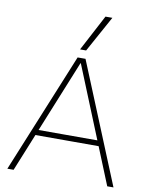

<svg xmlns="http://www.w3.org/2000/svg" viewBox="-105 -1075 898 1151"><g transform="rotate(10 344.0 -500.0)"><path d="M21 0 320 -730H368L667 0H629L345 -699H343L59 0ZM135 -228V-261H553V-228ZM363 -780H326L442 -1000H484Z"/></g></svg>

Font: M PLUS 1 Thin ExtraLight
Style: Regular
Weight: 250
Version: Version 1.001